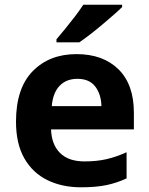

<svg xmlns="http://www.w3.org/2000/svg" viewBox="-20 -786 635 816"><path d="M305 -556Q418 -556 483.5 -491.5Q549 -427 549 -307V-236H197Q199 -172 235 -136Q271 -100 339 -100Q391 -100 432.5 -109.5Q474 -119 518 -139V-28Q478 -9 433.5 0.5Q389 10 324 10Q244 10 181.5 -20.5Q119 -51 83.5 -113Q48 -175 48 -269Q48 -411 119 -483.5Q190 -556 305 -556ZM309 -451Q262 -451 233.5 -421.5Q205 -392 200 -335H411Q410 -385 385 -418Q360 -451 309 -451ZM499 -756Q485 -742 462 -722Q439 -702 413 -680Q387 -658 361.5 -638.5Q336 -619 317 -606H220V-619Q236 -638 257 -663.5Q278 -689 299 -716.5Q320 -744 334 -766H499Z"/></svg>

Font: Noto Sans Syriac
Style: Bold
Weight: 700
Designer: Patrick Giasson and the Monotype Design Team
Foundry: Monotype Imaging Inc.
Version: Version 3.000; ttfautohint (v1.8.4.7-5d5b)